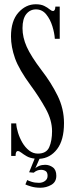

<svg xmlns="http://www.w3.org/2000/svg" viewBox="-20 -731 344 900"><path d="M169.5 149Q145 149 125.8 143.2Q106.5 137.5 99 133.5L107.5 113Q112.5 116 127.8 121Q143 126 162.5 126Q179 126 191 117.2Q203 108.5 203 93.5Q203 76.5 193.8 70.8Q184.5 65 172.5 65Q153.5 65 138 78.5L116.5 76.5L142.5 12.5Q120 10 105 1.2Q90 -7.5 80.2 -15.2Q70.5 -23 63.5 -23Q53 -23 53 0H32.5V-152.5H56Q57 -133 64.5 -108.8Q72 -84.5 85 -62.2Q98 -40 116.5 -25.5Q135 -11 157.5 -11Q197.5 -11 210.8 -41.2Q224 -71.5 224 -116Q224 -168 194 -222Q164 -276 125 -329Q69 -405 50.2 -458.2Q31.5 -511.5 31.5 -560Q31.5 -633 66.2 -672Q101 -711 147.5 -711Q172 -711 187.5 -703.2Q203 -695.5 212.2 -687.5Q221.5 -679.5 228.5 -679.5Q239 -679.5 239.5 -700H260V-549H237Q235.5 -575.5 225.5 -608Q215.5 -640.5 196.5 -663.8Q177.5 -687 148.5 -687Q121 -687 103.2 -665Q85.5 -643 85.5 -599Q85.5 -556 105.2 -511.8Q125 -467.5 175 -401.5Q220 -343.5 250 -282.5Q280 -221.5 280 -154Q280 -74 247.5 -31.8Q215 10.5 165 13.5L145.5 58Q150.5 52 163.2 46.8Q176 41.5 191.5 41.5Q211.5 41.5 227.8 53.5Q244 65.5 244 93Q244 122 220.5 135.5Q197 149 169.5 149Z"/></svg>

Font: Imbue 50pt
Style: Regular
Weight: 400
Designer: Tyler Finck
Foundry: Etcetera Type Company
Version: Version 1.102; ttfautohint (v1.8.3)